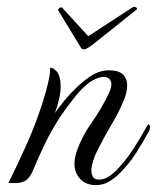

<svg xmlns="http://www.w3.org/2000/svg" viewBox="-20 -531 455 557"><path d="M258 6Q229 6 212.5 -12Q196 -30 196 -57Q196 -70 201 -87Q215 -131 245.5 -174.5Q276 -218 296 -261Q303 -275 303 -286Q303 -297 296.5 -302.5Q290 -308 281 -308Q268 -308 248.5 -297.5Q229 -287 204 -258Q189 -240 170 -214Q151 -188 139 -167Q119 -133 103 -98.5Q87 -64 75 -35Q65 -12 51 -5.5Q37 1 24 0Q11 -1 4 0Q32 -55 59 -116Q86 -177 105 -238Q114 -266 120 -292.5Q126 -319 125 -327V-329Q125 -337 133 -333Q146 -326 151 -312.5Q156 -299 156 -282Q156 -263 151 -241.5Q146 -220 139 -203Q152 -221 167 -239.5Q182 -258 200 -275Q221 -296 245 -311.5Q269 -327 297 -327Q324 -327 336.5 -315Q349 -303 349 -283Q349 -262 337 -235Q324 -204 305.5 -173Q287 -142 272 -113Q269 -107 262.5 -94.5Q256 -82 251 -67Q249 -60 247 -52.5Q245 -45 245 -37Q245 -27 249.5 -18.5Q254 -10 267 -10Q284 -10 299.5 -21.5Q315 -33 326 -46Q349 -71 368.5 -101.5Q388 -132 407 -166Q410 -170 411 -170Q415 -170 415 -161Q415 -155 413 -152Q395 -119 375 -87.5Q355 -56 326 -27Q313 -14 296 -4Q279 6 258 6ZM214 -394 150 -499Q149 -500 149 -502Q149 -506 153.5 -508.5Q158 -511 161 -508L236 -426L365 -510Q366 -511 369 -511Q374 -511 376.5 -508Q379 -505 376 -503L247 -400Q240 -395 234 -391.5Q228 -388 223 -388Q217 -388 214 -394Z"/></svg>

Font: MonteCarlo
Style: Regular
Weight: 400
Designer: Robert E. Leuschke
Foundry: Robert E. Leuschke
Version: Version 1.010; ttfautohint (v1.8.3)